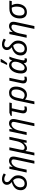

<svg xmlns="http://www.w3.org/2000/svg" viewBox="2414 -3260 1086 5955"><g transform="rotate(-90 2957.5 -283.0)"><path d="M234 10C406 10 496 -120 496 -265C496 -318 484 -362 460 -397C436 -432 407 -463 372 -491C319 -534 286 -560 286 -611C286 -660 316 -694 381 -694C438 -694 486 -667 521 -646L556 -709C519 -734 459 -765 382 -765C327 -765 283 -751 251 -722C218 -693 202 -656 202 -611C202 -544 243 -498 288 -462C211 -442 150 -409 104 -363C58 -317 35 -256 35 -181C35 -77 103 10 234 10ZM243 -63C166 -63 125 -112 125 -193C125 -321 222 -391 338 -419C374 -388 407 -343 407 -264C407 -153 346 -63 243 -63Z M946 240 1068 -326C1073 -350 1079 -383 1079 -414C1079 -499 1027 -546 944 -546C858 -546 802 -486 764 -437H759L770 -536H698L584 0H672L721 -231C759 -407 852 -472 920 -472C969 -472 991 -446 991 -405C991 -386 988 -365 981 -336L858 240Z M1199 240 1231 86C1235 60 1247 -9 1251 -36H1255C1271 -5 1297 10 1334 10C1418 10 1471 -49 1511 -99H1516L1505 0H1577L1691 -536H1605L1554 -303C1516 -128 1421 -63 1355 -63C1306 -63 1285 -89 1285 -134C1285 -149 1288 -170 1294 -199L1365 -536H1277L1113 240Z M2110 240 2232 -326C2237 -350 2243 -383 2243 -414C2243 -499 2191 -546 2108 -546C2022 -546 1966 -486 1928 -437H1923L1934 -536H1862L1748 0H1836L1885 -231C1923 -407 2016 -472 2084 -472C2133 -472 2155 -446 2155 -405C2155 -386 2152 -365 2145 -336L2022 240Z M2337 -461H2488L2432 -198C2425 -166 2419 -130 2419 -107C2419 -20 2475 10 2547 10C2576 10 2616 0 2632 -8V-75C2605 -67 2584 -62 2561 -62C2524 -62 2508 -86 2508 -117C2508 -138 2514 -165 2519 -196L2576 -461H2738L2754 -536H2439L2344 -497Z M2789 240 2819 98C2831 42 2839 0 2847 -52C2884 -15 2928 10 2993 10C3172 10 3249 -183 3249 -334C3249 -470 3181 -545 3058 -545C3006 -545 2964 -534 2932 -513C2868 -469 2836 -394 2819 -315L2702 240ZM2984 -63C2931 -63 2891 -88 2864 -116L2903 -296C2914 -349 2931 -392 2954 -424C2976 -456 3009 -472 3053 -472C3128 -472 3160 -419 3160 -335C3160 -211 3101 -63 2984 -63Z M3471 10C3500 10 3540 0 3557 -8V-75C3530 -67 3511 -62 3488 -62C3449 -62 3437 -86 3437 -118C3437 -137 3441 -160 3445 -177L3521 -536H3433L3358 -180C3351 -152 3348 -127 3348 -107C3348 -64 3360 -33 3384 -16C3407 1 3436 10 3471 10Z M3801 10C3873 10 3926 -34 3971 -89H3974C3974 -23 4004 10 4064 10C4087 10 4114 4 4125 -3V-67C4114 -63 4103 -61 4093 -61C4072 -61 4062 -73 4062 -97C4062 -109 4064 -128 4069 -149L4104 -306C4124 -393 4158 -494 4179 -536H4107C4087 -515 4069 -477 4058 -454H4053C4030 -505 3991 -546 3915 -546C3763 -546 3656 -375 3656 -173C3656 -52 3716 10 3801 10ZM3831 -63C3776 -63 3746 -99 3746 -172C3746 -329 3820 -472 3925 -472C3984 -472 4020 -428 4020 -365C4020 -337 4016 -301 4007 -264C3975 -149 3903 -63 3831 -63ZM3979 -606C4022 -657 4087 -755 4104 -792V-806H4010C3991 -754 3949 -667 3924 -620V-606Z M4414 10C4586 10 4676 -120 4676 -265C4676 -318 4664 -362 4640 -397C4616 -432 4587 -463 4552 -491C4499 -534 4466 -560 4466 -611C4466 -660 4496 -694 4561 -694C4618 -694 4666 -667 4701 -646L4736 -709C4699 -734 4639 -765 4562 -765C4507 -765 4463 -751 4431 -722C4398 -693 4382 -656 4382 -611C4382 -544 4423 -498 4468 -462C4391 -442 4330 -409 4284 -363C4238 -317 4215 -256 4215 -181C4215 -77 4283 10 4414 10ZM4423 -63C4346 -63 4305 -112 4305 -193C4305 -321 4402 -391 4518 -419C4554 -388 4587 -343 4587 -264C4587 -153 4526 -63 4423 -63Z M5126 240 5248 -326C5253 -350 5259 -383 5259 -414C5259 -499 5207 -546 5124 -546C5038 -546 4982 -486 4944 -437H4939L4950 -536H4878L4764 0H4852L4901 -231C4939 -407 5032 -472 5100 -472C5149 -472 5171 -446 5171 -405C5171 -386 5168 -365 5161 -336L5038 240Z M5363 -212C5363 -56 5444 8 5561 8C5749 8 5816 -167 5816 -293C5816 -378 5793 -423 5770 -462H5901L5915 -536H5667C5455 -536 5363 -392 5363 -212ZM5452 -214C5452 -348 5507 -462 5663 -462H5696C5715 -429 5730 -379 5730 -316C5730 -183 5686 -65 5567 -65C5496 -65 5452 -110 5452 -214Z"/></g></svg>

Font: BC Sans
Style: Italic
Weight: 400
Italic angle: -12°
Designer: Monotype Design Team
Designer: Province of B.C.
Foundry: Monotype Imaging Inc.
Version: Version 2.000;GOOG;noto-source:20170915:90ef993387c0